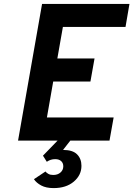

<svg xmlns="http://www.w3.org/2000/svg" viewBox="-20 -720 683 983"><path d="M72.4 0 195.4 -700H642.8L622.6 -582H302L273.6 -420.6H464L443 -302.6H252.4L220.2 -118.6H561.8L540.6 0ZM254.6 243Q216.2 243 191.2 229.7Q166.2 216.3 153.8 197.4L212.8 158Q217.9 164.9 227.8 170.4Q237.6 175.8 252.8 175.8Q275.3 175.8 289.6 163.2Q304 150.6 304 131.4Q304 114.9 293.1 104.8Q282.2 94.8 262.6 94.8Q250.7 94.8 240.3 98Q229.9 101.3 219.6 108.2L200 77L275 -0.4H340.2L302.8 47.6Q352.3 47.6 374.6 70.2Q397 92.7 397 129Q397 176.7 357.9 209.8Q318.8 243 254.6 243Z"/></svg>

Font: Overpass
Style: Italic
Weight: 400
Italic angle: -10°
Designer: Delve Withrington, Dave Bailey, Thomas Jockin
Foundry: Delve Fonts LLC
Version: Version 4.000